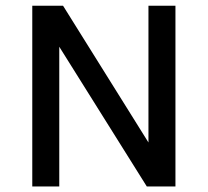

<svg xmlns="http://www.w3.org/2000/svg" viewBox="-20 -670 748 690"><path d="M193 -502V0H96V-649.5H206.5L513.5 -158V-649.5H610.5V0H507.5Z"/></svg>

Font: Betinya Sans Medium
Style: Regular
Weight: 500
Designer: Jonathan Pinhorn
Version: Version 2.001;December 9, 2019;FontCreator 12.0.0.2547 64-bi